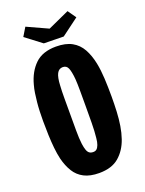

<svg xmlns="http://www.w3.org/2000/svg" viewBox="-160 -939 773 1021"><g transform="rotate(-20 226.5 -428.5)"><path d="M220 5Q169 5 135 -12.5Q101 -30 81 -62.5Q61 -95 50 -139Q43 -169 39.5 -203.5Q36 -238 34.5 -277Q33 -316 33 -357Q33 -385 34 -411.5Q35 -438 37.5 -463Q40 -488 43.5 -511.5Q47 -535 53 -556Q71 -624 113.5 -665Q156 -706 232 -706Q287 -706 322 -686.5Q357 -667 377 -631Q397 -595 407 -546Q415 -506 417.5 -457.5Q420 -409 420 -356Q420 -312 418 -270.5Q416 -229 410 -192Q404 -155 393 -123Q373 -65 332 -30Q291 5 220 5ZM228 -111Q240 -111 247.5 -117.5Q255 -124 260.5 -138.5Q266 -153 268 -176Q272 -211 272.5 -260.5Q273 -310 273 -359Q273 -400 273 -440Q273 -480 271 -508Q267 -552 258.5 -571.5Q250 -591 229 -591Q207 -591 196 -570Q185 -549 183 -504Q182 -489 181.5 -470.5Q181 -452 181 -431.5Q181 -411 181 -389Q181 -367 181 -346Q181 -297 181 -250.5Q181 -204 185 -173Q188 -151 193 -137Q198 -123 206.5 -117Q215 -111 228 -111ZM290 -742 178 -744 87 -813 116 -861 234 -807 355 -862 388 -815Z"/></g></svg>

Font: Truculenta Black
Style: Regular
Weight: 900
Version: Version 1.002